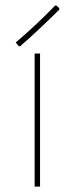

<svg xmlns="http://www.w3.org/2000/svg" viewBox="-20 -689 277 709"><path d="M107.9 0V-491.2H127.9V0ZM199.2 -658.2 198.2 -652.8Q166 -620.6 127 -584Q85.9 -545.4 54.2 -518.1L48.8 -519L38.1 -532.2Q71.3 -560.1 107.9 -594.2Q143.1 -627 184.1 -668.9L189 -668Z"/></svg>

Font: Datalegreya
Style: Thin
Weight: 250
Designer: Figs Lab
Foundry: Figs Lab
Version: Version 1.002;PS 001.002;hotconv 1.0.70;makeotf.lib2.5.58329